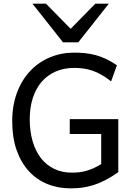

<svg xmlns="http://www.w3.org/2000/svg" viewBox="-20 -1011 733 1043"><path d="M622.6 -75.7Q585 -49.3 551.8 -32.2Q518.6 -15.1 487.3 -5.4Q456.1 4.4 425.8 8.3Q395.5 12.2 363.8 12.2Q294.4 12.2 236.3 -11.7Q178.2 -35.6 136 -82Q93.8 -128.4 70.1 -196Q46.4 -263.7 46.4 -351.6Q46.4 -439.5 72.8 -508.8Q99.1 -578.1 144.8 -626.2Q190.4 -674.3 251.7 -699.7Q313 -725.1 383.3 -725.1Q413.1 -725.1 440.9 -722.4Q468.8 -719.7 496.8 -712.4Q524.9 -705.1 554 -691.7Q583 -678.2 615.2 -656.7L583.5 -568.8Q556.2 -590.8 530.5 -605.2Q504.9 -619.6 480.5 -627.7Q456.1 -635.7 431.9 -638.9Q407.7 -642.1 383.3 -642.1Q327.6 -642.1 282.7 -622.6Q237.8 -603 206.5 -566.9Q175.3 -530.8 158.4 -479.2Q141.6 -427.7 141.6 -363.8Q141.6 -296.4 157.5 -242.7Q173.3 -189 203.1 -151.1Q232.9 -113.3 275.1 -93.3Q317.4 -73.2 369.6 -73.2Q391.6 -73.2 410.9 -75.4Q430.2 -77.6 449.2 -83Q468.3 -88.4 487.8 -97.2Q507.3 -106 529.8 -119.6V-283.2H358.9V-363.8H622.6ZM229.5 -991.2 363.8 -854.5 498 -991.2H571.3L405.3 -781.2H322.3L156.2 -991.2Z"/></svg>

Font: Andika New Basic
Style: Regular
Weight: 400
Designer: Victor Gaultney, Annie Olsen, Julie Remington, Don Collingsworth, Eric Hays
Foundry: SIL International
Version: Version 5.500; ttfautohint (v1.8.3)